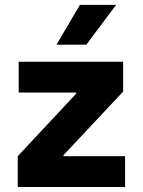

<svg xmlns="http://www.w3.org/2000/svg" viewBox="-20 -752 574 772"><path d="M51.3 -124H231.4H482.9V0H51.3ZM290.5 -379.9 286.6 -372.1V-387.7L475.1 -383.8L231.4 -124L235.4 -131.8V-116.2L51.3 -124ZM55.2 -503.9H475.1V-383.8L290.5 -379.9H55.2ZM446.8 -732.4H301.3L207 -572.3H327.1Z"/></svg>

Font: Wanted Sans Std Variable
Style: Regular
Weight: 400
Designer: Original Design by Kil Hyung-jin and Kang Hanbin, Wanted Lab, Inc;
Foundry: Wanted Lab, Inc.
Version: Version 1.003;Glyphs 3.2 (3227)